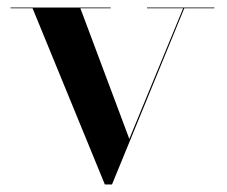

<svg xmlns="http://www.w3.org/2000/svg" viewBox="-20 -480 604 510"><path d="M323.5 -111 193.5 -458H274V-460H8V-458H66.5L258.5 10H277.5L469.5 -458H549.5V-460H370.5V-458H466.5Z"/></svg>

Font: Bodoni* 96pt Medium
Style: Regular
Weight: 500
Version: Version 2.3